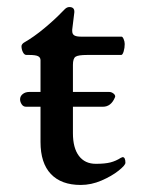

<svg xmlns="http://www.w3.org/2000/svg" viewBox="-20 -511 405 545"><path d="M336 -49Q336 -42 316.5 -26.5Q297 -11 268 1.5Q239 14 209 14Q154 14 124.5 -17Q95 -48 95 -108V-208H54Q46 -208 41.5 -215Q37 -222 37 -229Q37 -238 44.5 -244Q52 -250 63 -250H95V-340Q95 -348 88 -351.5Q81 -355 63 -355H55Q49 -355 45 -363Q41 -371 41 -380Q41 -383 43.5 -386Q46 -389 48 -390Q76 -406 106 -431Q136 -456 157 -478Q158 -479 164 -485Q170 -491 177 -491Q192 -491 191 -476L185 -427V-423Q185 -414 191 -410.5Q197 -407 209 -407H325Q328 -407 331 -400Q334 -393 334 -386Q334 -375 331 -365Q328 -355 324 -355H227Q202 -355 194.5 -350Q187 -345 187 -327V-250H290Q296 -250 301.5 -246Q307 -242 307 -237L306 -234Q295 -208 272 -208H187V-133Q187 -91 204 -68.5Q221 -46 252 -46Q278 -46 293.5 -50Q309 -54 323 -63L328 -65Q336 -65 336 -49Z"/></svg>

Font: EB Garamond Medium
Style: Regular
Weight: 500
Designer: Georg Duffner and Octavio Pardo
Foundry: Georg Duffner
Version: Version 1.000